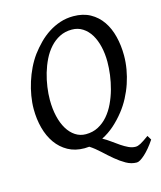

<svg xmlns="http://www.w3.org/2000/svg" viewBox="-116 -714 797 949"><g transform="rotate(-15 282.5 -240.0)"><path d="M454.1 -369.1Q454.1 -410.2 445.6 -446.5Q437 -482.9 420.7 -509.8Q404.3 -536.6 380.1 -552.2Q356 -567.9 324.7 -567.9Q290 -567.9 262.2 -553.7Q234.4 -539.6 212.6 -515.4Q190.9 -491.2 175.5 -460Q160.2 -428.7 150.1 -394.3Q140.1 -359.9 135.3 -325.2Q130.4 -290.5 130.4 -259.8Q130.4 -214.4 139.4 -175.8Q148.4 -137.2 165.3 -109.4Q182.1 -81.5 206.1 -65.9Q230 -50.3 259.3 -50.3Q294.9 -50.3 323 -65.2Q351.1 -80.1 372.8 -105.2Q394.5 -130.4 409.9 -163.1Q425.3 -195.8 435.1 -231.2Q444.8 -266.6 449.5 -302.2Q454.1 -337.9 454.1 -369.1ZM563.5 58.6Q549.3 80.1 535.2 96.9Q521 113.8 508.1 125.5Q495.1 137.2 484.4 143.6Q473.6 149.9 466.3 149.9Q438 149.9 411.9 135Q385.7 120.1 360.4 98.9Q335 77.6 310.1 54.2Q285.2 30.8 258.8 13.7Q247.1 15.1 234.9 15.1Q187 15.1 150.9 -4.9Q114.7 -24.9 90.3 -59.3Q65.9 -93.8 53.7 -139.6Q41.5 -185.5 41.5 -236.8Q41.5 -269.5 47.4 -304.2Q53.2 -338.9 64 -372.8Q74.7 -406.7 90.1 -438.5Q105.5 -470.2 125 -497.1Q145.5 -524.4 169.4 -548.6Q193.4 -572.8 221.4 -590.8Q249.5 -608.9 281.2 -619.4Q313 -629.9 349.1 -629.9Q398.4 -629.9 434.8 -609.9Q471.2 -589.8 494.9 -555.4Q518.6 -521 530 -475.1Q541.5 -429.2 541.5 -377.9Q541.5 -343.3 535.4 -307.6Q529.3 -272 517.6 -237.3Q505.9 -202.6 488.8 -170.2Q471.7 -137.7 449.7 -109.9Q424.3 -77.6 394.8 -51.5Q365.2 -25.4 331.1 -8.3Q351.6 2.9 370.8 17.1Q390.1 31.2 408.4 43.7Q426.8 56.2 444.8 64.7Q462.9 73.2 480.5 73.2Q486.3 73.2 492.2 71.5Q498 69.8 506.1 65.7Q514.2 61.5 524.7 54.4Q535.2 47.4 550.3 36.6Z"/></g></svg>

Font: Gentium Book Basic
Style: Italic
Weight: 400
Italic angle: -8°
Designer: J. Victor Gaultney and Annie Olsen
Foundry: SIL International
Version: Version 1.102; 2013; Maintenance release